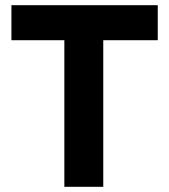

<svg xmlns="http://www.w3.org/2000/svg" viewBox="-20 -720 652 740"><path d="M228 0V-565H24V-700H588V-565H378V0Z"/></svg>

Font: Our Lexend SemiBold
Style: Regular
Weight: 600
Designer: Bonnie Shaver-Troup, Thomas Jockin
Foundry: Lexend
Version: Version 1.007